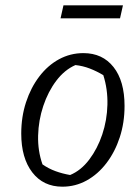

<svg xmlns="http://www.w3.org/2000/svg" viewBox="-20 -694 529 723"><path d="M215 9Q143 9 101.5 -45Q60 -99 60 -191Q60 -254 78 -309Q96 -364 128 -406Q160 -448 202.5 -471Q245 -494 294 -494Q366 -494 407.5 -441.5Q449 -389 449 -295Q449 -232 431 -177Q413 -122 381 -80Q349 -38 306.5 -14.5Q264 9 215 9ZM244 -35Q285 -52 316 -93Q347 -134 365 -187.5Q383 -241 384.5 -299.5Q386 -358 369 -411Q344 -426 318 -436Q292 -446 264 -449Q223 -431 192 -390Q161 -349 143 -295Q125 -241 123.5 -183.5Q122 -126 140 -75Q163 -59 189 -49.5Q215 -40 244 -35ZM208 -625 219 -674H443L432 -625Z"/></svg>

Font: Piazzolla Thin Light
Style: Italic
Weight: 300
Italic angle: -11.3°
Version: Version 2.005